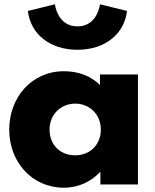

<svg xmlns="http://www.w3.org/2000/svg" viewBox="-20 -860 723 895"><path d="M446 -840C446 -840 435 -737 341 -737C247 -737 236 -840 236 -840L110 -809C122 -702 212 -628 341 -628C470 -628 560 -702 572 -809ZM23 -256C23 -106 128 15 278 15C348 15 408 -16 446 -58H448V0H623V-513H446V-464C404 -505 347 -528 278 -528C128 -528 23 -406 23 -256ZM211 -256C211 -327 264 -377 331 -377C397 -377 450 -327 450 -256C450 -186 400 -136 331 -136C259 -136 211 -186 211 -256Z"/></svg>

Font: Hussar Techniczny
Style: Bold 
Weight: 700
Foundry: Cannot Into Space Fonts
Version: Version 0.77